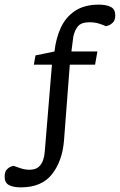

<svg xmlns="http://www.w3.org/2000/svg" viewBox="-58 -680 517 828"><path d="M166 -401H88L95 -441L177 -458Q183 -514 204 -560Q225 -606 265.5 -633Q306 -660 368 -660Q401 -660 420 -650Q439 -640 439 -614Q439 -593 429 -583Q419 -573 409 -570Q399 -567 399 -567Q386 -573 368 -578.5Q350 -584 328 -584Q293 -584 278.5 -567Q264 -550 258 -521L250 -458H362L352 -401H243L218 -74Q211 14 166.5 71Q122 128 32 128Q-1 128 -19.5 118Q-38 108 -38 82Q-38 61 -28.5 51Q-19 41 -9.5 38Q0 35 0 35Q14 40 32 46Q50 52 69 52Q95 52 108.5 40Q122 28 128 10Q134 -8 135 -26Z"/></svg>

Font: Faustina VF Beta
Style: Italic
Weight: 400
Italic angle: -8°
Designer: Alfonso Garcia
Foundry: Omnibus-Type
Version: Version 1.006